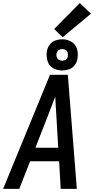

<svg xmlns="http://www.w3.org/2000/svg" viewBox="-26 -1217 622 1237"><path d="M-6 0H98L168 -178H355L365 0H469L411 -735H296ZM202 -265 290 -490Q300 -516 310 -542.5Q320 -569 330 -595Q331 -569 332.5 -542.5Q334 -516 336 -490L349 -265ZM375 -763Q396 -763 418.5 -770.5Q441 -778 455.5 -797.5Q470 -817 473 -839Q479 -871 470 -901.5Q461 -932 434 -948Q407 -964 375 -964Q353 -964 331 -956.5Q309 -949 294.5 -929.5Q280 -910 276 -888Q271 -855 280 -824.5Q289 -794 315.5 -778.5Q342 -763 375 -763ZM375 -826Q363 -826 353 -832Q343 -838 339.5 -849Q336 -860 338 -872Q340 -880 345 -887.5Q350 -895 358.5 -898Q367 -901 375 -901Q387 -901 397 -895Q407 -889 410 -877.5Q413 -866 411 -854Q410 -846 404.5 -839Q399 -832 391 -829Q383 -826 375 -826ZM378 -977 560 -1129 488 -1197 323 -1030Z"/></svg>

Font: Iosevka Sparkle Medium
Style: Italic
Weight: 500
Italic angle: -9°
Designer: Belleve Invis
Foundry: Belleve Invis
Version: Version 4.5.0; ttfautohint (v1.8.3)